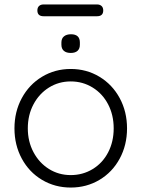

<svg xmlns="http://www.w3.org/2000/svg" viewBox="-20 -833 635 863"><path d="M298 10Q227 10 169 -24.5Q111 -59 78 -120Q45 -181 45 -256Q45 -331 78 -392Q111 -453 169 -488Q227 -523 298 -523Q369 -523 427 -488Q485 -453 518 -392Q551 -331 551 -256Q551 -181 518 -120Q485 -59 427 -24.5Q369 10 298 10ZM298 -467Q244 -467 200 -439.5Q156 -412 130.5 -364Q105 -316 105 -256Q105 -197 130.5 -149Q156 -101 200 -73.5Q244 -46 298 -46Q352 -46 396.5 -73Q441 -100 466 -148Q491 -196 491 -256Q491 -316 466 -364Q441 -412 396.5 -439.5Q352 -467 298 -467ZM256 -632V-642Q256 -660 267.5 -669.5Q279 -679 299 -679Q339 -679 339 -642V-632Q339 -614 328.5 -604.5Q318 -595 298 -595Q278 -595 267 -604.5Q256 -614 256 -632ZM148 -786Q148 -799 155.5 -806Q163 -813 176 -813H416Q429 -813 436.5 -806Q444 -799 444 -786Q444 -760 416 -760H176Q148 -760 148 -786Z"/></svg>

Font: Quicksand
Style: Regular
Weight: 400
Designer: Andrew Paglinawan
Foundry: Andrew Paglinawan
Version: Version 3.000